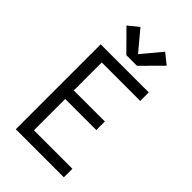

<svg xmlns="http://www.w3.org/2000/svg" viewBox="-288 -1079 1175 1175"><g transform="rotate(45 300.0 -491.0)"><path d="M96 0V-735H512V-661H179V-419H448V-345H179V-74H512V0ZM346 -799H254L126 -928L193 -982L300 -854L407 -982L474 -928Z"/></g></svg>

Font: Iosevka Curly Extended
Style: Regular
Weight: 400
Width: 7
Monospace: yes
Designer: Belleve Invis
Foundry: Belleve Invis
Version: Version 11.1.0; ttfautohint (v1.8.3)